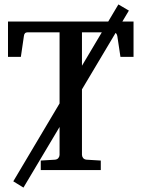

<svg xmlns="http://www.w3.org/2000/svg" viewBox="-20 -768 639 867"><path d="M40 50.8 514.6 -748 562 -720.2 85.9 79.1ZM583 -511.2H523.9L509.8 -605Q506.3 -622.1 493.2 -622.1H350.1V-68.8Q350.1 -61.5 355.2 -54.7Q360.4 -47.9 371.1 -46.9L435.1 -43V0H164.1V-43L228 -46.9Q238.8 -47.9 243.9 -54.7Q249 -61.5 249 -68.8V-622.1H105Q89.4 -622.1 87.9 -605L74.2 -511.2H16.1V-670.9H583Z"/></svg>

Font: Charis
Style: Regular
Weight: 400
Designer: Walt Agee, Miriam Martin, Annie Olsen, Victor Gaultney, Lorna Priest, Alan Ward, Bob Hallissy, Martin Hosken, Sharon Cor
Foundry: SIL Global
Version: Version 7.000